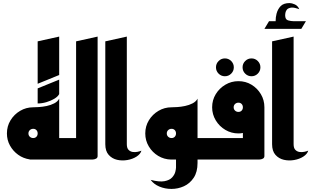

<svg xmlns="http://www.w3.org/2000/svg" viewBox="-20 -1038 2025 1249"><path d="M173 0 174 -1Q132 -7 98.5 -31Q65 -55 45 -91Q25 -127 25 -170Q25 -217 48.5 -255.5Q72 -294 111 -317Q150 -340 196 -340Q209 -340 233 -341.5Q257 -343 283.5 -348.5Q310 -354 332.5 -365.5Q355 -377 365 -396V-140H435V0ZM225 -493V-769L365 -800V-550ZM225 -365V-463L365 -520V-426Q357 -410 334 -396Q311 -382 282 -373.5Q253 -365 225 -365ZM196 -140Q209 -140 217 -148.5Q225 -157 225 -170Q225 -183 217 -191.5Q209 -200 196 -200Q183 -200 174 -191.5Q165 -183 165 -170Q165 -157 174 -148.5Q183 -140 196 -140Z M395 0V-140H475V-769L615 -800V-23Q615 -11 605 -6Q595 -1 585 -0.5Q575 0 575 0Z M900 -58Q894 -36 868.5 -19.5Q843 -3 808.5 3Q774 9 741.5 1.5Q709 -6 687 -30.5Q665 -55 665 -100V-769L805 -800V-100Q805 -75 816 -63.5Q827 -52 843 -49.5Q859 -47 875 -50.5Q891 -54 900 -58Z M1093 0Q1047 -1 1009 -24Q971 -47 948 -85.5Q925 -124 925 -170Q925 -217 948.5 -255.5Q972 -294 1011 -317Q1050 -340 1096 -340Q1109 -340 1133 -341.5Q1157 -343 1183.5 -348.5Q1210 -354 1232.5 -365.5Q1255 -377 1265 -396V-140H1320V0H1265V22Q1265 81 1240 118.5Q1215 156 1176.5 173.5Q1138 191 1095.5 191Q1053 191 1016.5 175.5Q980 160 960 132Q1017 147 1050.5 140.5Q1084 134 1100 116Q1116 98 1120.5 79.5Q1125 61 1125 52V0ZM1096 -140Q1109 -140 1117 -148.5Q1125 -157 1125 -170Q1125 -183 1117 -191.5Q1109 -200 1096 -200Q1083 -200 1074 -191.5Q1065 -183 1065 -170Q1065 -157 1074 -148.5Q1083 -140 1096 -140Z M1616 -542Q1592 -542 1575 -559Q1558 -576 1558 -600Q1558 -624 1575 -641Q1592 -658 1616 -658Q1640 -658 1657 -641Q1674 -624 1674 -600Q1674 -576 1657 -559Q1640 -542 1616 -542ZM1443 -542Q1419 -542 1402 -559Q1385 -576 1385 -600Q1385 -624 1402 -641Q1419 -658 1443 -658Q1467 -658 1484 -641Q1501 -624 1501 -600Q1501 -576 1484 -559Q1467 -542 1443 -542Z M1280 0V-140H1560V-173Q1546 -170 1531 -170Q1485 -170 1446 -193Q1407 -216 1383.5 -255Q1360 -294 1360 -340Q1360 -387 1383.5 -425.5Q1407 -464 1446 -487Q1485 -510 1531 -510Q1578 -510 1616 -487Q1654 -464 1677 -425.5Q1700 -387 1700 -340V-23Q1700 -11 1690 -6Q1680 -1 1670 -0.5Q1660 0 1660 0ZM1531 -310Q1544 -310 1552 -318.5Q1560 -327 1560 -340Q1560 -353 1552 -361.5Q1544 -370 1531 -370Q1518 -370 1509 -361.5Q1500 -353 1500 -340Q1500 -327 1509 -318.5Q1518 -310 1531 -310Z M1700 -850 1730 -900H1773Q1773 -926 1779 -949Q1787 -979 1806 -998.5Q1825 -1018 1864 -1018Q1878 -1018 1897.5 -1009.5Q1917 -1001 1927 -978Q1921 -981 1901 -986Q1881 -991 1867 -987Q1851 -983 1844.5 -973Q1838 -963 1836.5 -953.5Q1835 -944 1835 -940Q1835 -939 1835 -939Q1835 -911 1854 -905.5Q1873 -900 1891 -900H1970L1940 -850Z M1985 -58Q1979 -36 1953.5 -19.5Q1928 -3 1893.5 3Q1859 9 1826.5 1.5Q1794 -6 1772 -30.5Q1750 -55 1750 -100V-769L1890 -800V-100Q1890 -75 1901 -63.5Q1912 -52 1928 -49.5Q1944 -47 1960 -50.5Q1976 -54 1985 -58Z"/></svg>

Font: Reem Kufi Ink
Style: Bold
Weight: 700
Designer: Khaled Hosny
Version: Version 1.002